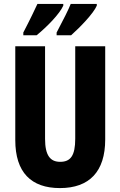

<svg xmlns="http://www.w3.org/2000/svg" viewBox="-20 -950 614 980"><path d="M474 -921V-930H341C331 -904 304 -850 269 -784V-770H343C388 -810 457 -881 474 -921ZM303 -921V-930H171C159 -904 134 -851 99 -784V-770H167C222 -815 284 -879 303 -921ZM517 -238V-714H364V-242C364 -155 340 -124 287 -124C237 -124 210 -156 210 -241V-714H58V-235C58 -70 139 10 286 10C436 10 517 -74 517 -238Z"/></svg>

Font: Noto Sans Devanagari ExtraCondensed ExtraBold
Style: Regular
Weight: 800
Width: 2
Designer: Jelle Bosma - Monotype Design Team
Foundry: Monotype Imaging Inc.
Version: Version 2.004